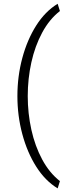

<svg xmlns="http://www.w3.org/2000/svg" viewBox="-20 -806 367 1034"><path d="M129.4 -288.6Q129.4 -195.8 148.9 -107.4Q168.5 -19 207.3 53Q246.1 125 302.7 169.4L290.5 208.5Q223.6 168 175 91.3Q126.5 14.6 100.1 -84Q73.7 -182.6 73.7 -288.6Q73.7 -395 100.1 -493.4Q126.5 -591.8 175 -668.5Q223.6 -745.1 290.5 -785.6L302.7 -746.6Q246.1 -702.6 207.3 -630.6Q168.5 -558.6 148.9 -470.2Q129.4 -381.8 129.4 -288.6Z"/></svg>

Font: Vazirmatn UI ExtraLight
Style: Regular
Weight: 200
Designer: Saber Rastikerdar
Foundry: Saber Rastikerdar
Version: Version 33.003